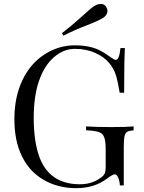

<svg xmlns="http://www.w3.org/2000/svg" viewBox="-20 -956 743 990"><path d="M54.2 -343.8Q54.7 -457 95.7 -543Q136.7 -628.9 210 -675.8Q283.2 -722.7 366.2 -722.2Q449.2 -722.2 502.9 -691.9Q526.4 -678.7 547.4 -663.1Q568.8 -647.5 576.2 -647Q595.2 -647 601.1 -708H624Q620.1 -643.1 620.1 -478H597.2Q588.4 -532.2 578.1 -566.4Q568.4 -600.6 543 -631.3Q517.6 -662.1 471.2 -683.1Q424.8 -704.1 366.2 -704.1Q307.6 -704.1 258.3 -661.1Q208.5 -618.2 181.2 -539.1Q153.8 -460 153.8 -346.2Q154.3 -232.9 179.7 -156.2Q230 -5.9 392.1 -5.9Q452.1 -5.9 496.1 -37.1Q514.2 -49.3 519.5 -60.5Q524.9 -71.8 524.9 -91.8V-188Q524.9 -229.5 517.1 -249Q509.3 -268.6 488.8 -275.4Q468.3 -282.2 423.8 -284.2V-304.2Q473.1 -300.8 554.2 -300.8Q635.3 -300.8 668.9 -304.2V-284.2Q645.5 -282.2 635.7 -276.4Q626 -270.5 622.1 -253.4Q618.2 -236.8 618.2 -198.2V0H598.1Q597.2 -20.5 589.8 -39.1Q582.5 -57.6 571.8 -57.1Q561 -57.1 532.2 -35.2Q466.8 14.2 373 14.2Q279.3 14.2 205.6 -28.3Q131.8 -70.8 92.8 -150.9Q53.7 -231 54.2 -343.8ZM534.2 -900.4Q534.2 -877.9 510.7 -863.3Q487.3 -848.6 425.3 -824.7Q362.8 -800.8 306.6 -772L299.8 -785.2Q350.6 -824.2 399.4 -868.7Q447.8 -913.1 465.3 -924.3Q482.4 -935.5 500 -935.5Q517.6 -935.5 525.9 -922.9Q534.2 -910.2 534.2 -900.4Z"/></svg>

Font: PlayfairDisplay-Regular
Style: Regular
Weight: 400
Designer: Claus Eggers Sørensen
Foundry: Claus Eggers Sørensen
Version: Version 1.002;PS 001.002;hotconv 1.0.70;makeotf.lib2.5.58329